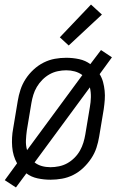

<svg xmlns="http://www.w3.org/2000/svg" viewBox="-20 -782 540 844"><path d="M50 42 1 10 55 -64Q46 -80 40.5 -98.5Q35 -117 33.5 -137Q32 -157 33 -177Q34 -197 38 -218L58 -338Q62 -363 70 -387.5Q78 -412 92.5 -434.5Q107 -457 127.5 -476Q148 -495 172 -507Q196 -519 221 -523.5Q246 -528 271 -528Q300 -528 328 -522Q356 -516 377 -500L424 -562L472 -530L418 -456Q428 -440 433 -421.5Q438 -403 440 -383Q442 -363 440.5 -343Q439 -323 436 -302L416 -182Q412 -157 404 -132.5Q396 -108 381 -85.5Q366 -63 346 -44Q326 -25 302 -13Q278 -1 252.5 3.5Q227 8 202 8Q173 8 145 2Q117 -4 96 -20ZM99 -122 342 -452Q327 -463 309 -468Q291 -473 271 -473Q253 -473 234 -469Q215 -465 198 -455.5Q181 -446 166.5 -431.5Q152 -417 142 -400Q132 -383 126.5 -365Q121 -347 118 -329L98 -209Q95 -187 94 -165Q93 -143 99 -122ZM202 -47Q220 -47 239.5 -51Q259 -55 276 -64.5Q293 -74 307.5 -88.5Q322 -103 331.5 -120Q341 -137 346.5 -155Q352 -173 355 -191L375 -311Q379 -333 379.5 -355Q380 -377 375 -398L132 -68Q146 -57 164 -52Q182 -47 202 -47ZM282 -582 243 -618 380 -762 428 -718Z"/></svg>

Font: Iosevka Curly Light
Style: Italic
Weight: 300
Italic angle: -9°
Monospace: yes
Designer: Belleve Invis
Foundry: Belleve Invis
Version: Version 22.1.2; ttfautohint (v1.8.4)